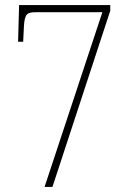

<svg xmlns="http://www.w3.org/2000/svg" viewBox="-20 -734 505 754"><path d="M155 0H186L413 -692V-714H55L51 -570H71L74 -631C77 -681 87 -686 122 -686H382Z"/></svg>

Font: Noto Serif Georgian Condensed Thin
Style: Regular
Weight: 100
Width: 3
Designer: Monotype Design Team, Akaki Razmadze
Foundry: Google LLC
Version: Version 2.003